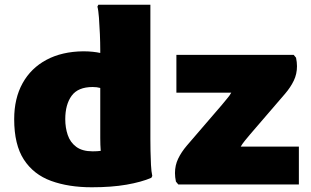

<svg xmlns="http://www.w3.org/2000/svg" viewBox="-20 -780 1316 812"><path d="M368 12Q270 12 196 -15Q122 -42 81 -105Q40 -168 40 -276Q40 -364 75.5 -428Q111 -492 176.5 -527Q242 -562 332 -563Q354 -563 372.5 -561Q391 -559 404 -556V-569Q404 -598 402.5 -635Q401 -672 398.5 -705Q396 -738 392 -752L396 -760H616V-192Q616 -172 616.5 -142Q617 -112 618.5 -83Q620 -54 624 -36L620 -28Q578 -10 515 1Q452 12 368 12ZM256 -276Q256 -240 266.5 -209Q277 -178 302.5 -159Q328 -140 372 -140Q392 -140 406 -142Q405 -154 404.5 -167.5Q404 -181 404 -196V-408Q397 -410 389 -411Q381 -412 372 -412Q310 -412 283 -375Q256 -338 256 -276ZM734 0 724 -12Q720 -31 720 -48Q720 -81 733.5 -109Q747 -137 770 -164L918 -336Q928 -349 939.5 -362Q951 -375 958 -388H726V-548H1222L1232 -536Q1236 -517 1236 -500Q1236 -467 1222.5 -439Q1209 -411 1186 -384L1038 -212Q1027 -199 1016 -185.5Q1005 -172 998 -160H1244V0Z"/></svg>

Font: Kufam Black
Style: Regular
Weight: 900
Designer: Wael Morcos, Artur Schmal
Foundry: Original Type
Version: Version 1.301; ttfautohint (v1.8.3)